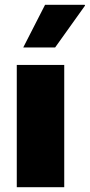

<svg xmlns="http://www.w3.org/2000/svg" viewBox="-20 -781 375 801"><path d="M50 0V-510H248V0ZM77 -583 168 -761H333L335 -758L210 -583Z"/></svg>

Font: Chivo Medium Black
Style: Regular
Weight: 900
Version: Version 2.002